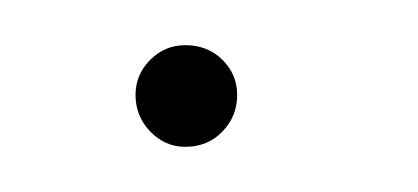

<svg xmlns="http://www.w3.org/2000/svg" viewBox="-20 -52 185 85"><path d="M62 13Q53 13 46.5 6.2Q40 -0.5 40 -10Q40 -19 46.5 -25.5Q53 -32 62 -32Q72 -32 78.5 -25.5Q85 -19 85 -10Q85 -0.5 78.5 6.2Q72 13 62 13Z"/></svg>

Font: Urbanist Thin
Style: Regular
Weight: 100
Designer: Corey Hu
Foundry: Corey Hu
Version: Version 1.330; ttfautohint (v1.8.4.7-5d5b)